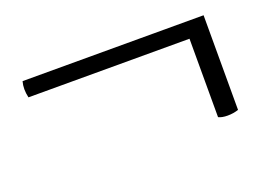

<svg xmlns="http://www.w3.org/2000/svg" viewBox="-54 -492 702 511"><g transform="rotate(-20 296.5 -236.5)"><path d="M493.2 -105V-327.1H37.1Q31.2 -352.1 37.1 -373H549.8V-105Q535.2 -100.1 519 -100.1Q502.9 -100.1 493.2 -105Z"/></g></svg>

Font: Common Serif News
Style: Regular
Weight: 450
Designer: Philipp H. Poll, Khaled Hosny
Foundry: Stefan Peev, Context Ltd.
Version: Version 1.026